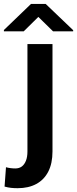

<svg xmlns="http://www.w3.org/2000/svg" viewBox="-65 -755 396 988"><path d="M76.2 -528.3H205.1V24.4Q205.1 85.4 183.6 127.7Q162.1 169.9 121.8 191.7Q81.5 213.4 25.9 213.4Q7.3 213.4 -8.3 211.7Q-23.9 210 -41.5 205.1L-34.2 105.5Q-24.4 108.4 -11.2 110.1Q2 111.8 13.7 111.8Q33.7 111.8 47.4 101.6Q61 91.3 68.6 71.8Q76.2 52.2 76.2 24.4ZM169.9 -734.9 311.5 -599.6V-593.8H208L132.3 -668L57.1 -593.8H-44.9V-600.6L94.7 -734.9Z"/></svg>

Font: Roboto SemiBold
Style: Regular
Weight: 600
Designer: Christian Robertson
Foundry: Google
Version: Version 3.009; 2024